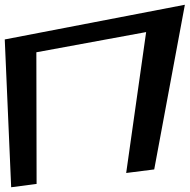

<svg xmlns="http://www.w3.org/2000/svg" viewBox="-75 -754 798 808"><path d="M574 -41 703 -734 -55 -588 -28 34 79 20 78 -534 540 -619 456 -26Z"/></svg>

Font: Gamestation Warped
Style: Regular
Weight: 400
Designer: Jonas Hecksher
Foundry: Jonas Hecksher, Playtypeª, e-types AS
Version: Version 1.003